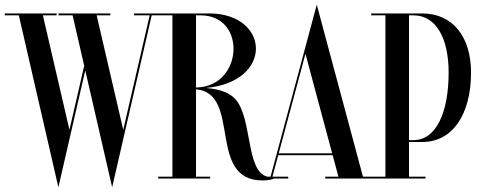

<svg xmlns="http://www.w3.org/2000/svg" viewBox="-45 -757 2042 814"><path d="M651 -700H523V-692H589.6L477.5 -206.5L364.8 -692H423V-700H203V-692H262.8L312 -478.1L249.4 -206.7L136.8 -692H195V-700H-25V-692H34.8L202.5 37L316.5 -458.4L430.5 37L598.1 -692H651Z M1116 -8C1113 -7 1108 -6 1105 -6C1000 -6 1026 -217 967 -317C941.3 -362.2 890.6 -378.9 827.9 -384C972.1 -397.4 1040 -475.4 1040 -551C1040 -626.2 972.4 -698.5 846 -700V-700H626V-692H686V-8H626V0H846V-8H786V-378.4C980.9 -361.8 830.5 8 1068 8C1091 8 1111 4 1119 -1ZM805 -692C900 -692 945 -623 945 -550C945 -470.7 891 -387.6 786 -386V-692Z M1298 -737 1246 -544V-543.7L1102.1 -8H1048.9V0H1176.9V-8H1110.1L1134.5 -99H1365.4L1389.8 -8H1333.9V0H1553.9V-8H1493.8ZM1250 -528.8 1363.2 -107H1136.7Z M1745 -155C1875 -155 1952 -273 1952 -450C1952 -600 1875 -700 1745 -700H1529V-692H1589V-8H1529V0H1759V-8H1689V-155ZM1708 -692C1803.5 -692 1857 -595 1857 -450C1857 -278 1803.5 -163 1708 -163H1689V-692Z"/></svg>

Font: Picaflor 48 pt
Style: Regular
Weight: 400
Designer: Ariel Martín Pérez
Foundry: Tunera Type Foundry
Version: Version 1.000;hotconv 1.0.109;makeotfexe 2.5.65596